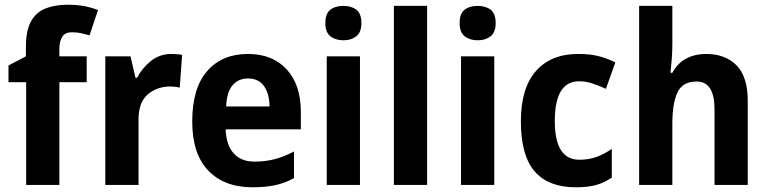

<svg xmlns="http://www.w3.org/2000/svg" viewBox="-20 -785 3263 815"><path d="M348 -436H232V0H91V-436H16V-507L90 -546V-586Q90 -655 111.5 -694Q133 -733 173 -749Q213 -765 268 -765Q308 -765 340.5 -758.5Q373 -752 396 -742L360 -635Q343 -640 325 -644Q307 -648 285 -648Q257 -648 245 -630Q233 -612 232 -582V-546H348Z M708 -556Q718 -556 730.5 -555Q743 -554 753 -552L743 -413Q736 -415 724 -416.5Q712 -418 705 -418Q647 -418 607.5 -384.5Q568 -351 568 -278V0H427V-546H534L555 -455H562Q583 -496 620.5 -526Q658 -556 708 -556Z M1032 -556Q1137 -556 1197 -490.5Q1257 -425 1257 -309V-236H938Q940 -170 971.5 -134.5Q1003 -99 1060 -99Q1107 -99 1146.5 -109.5Q1186 -120 1228 -142V-29Q1190 -8 1148.5 1Q1107 10 1052 10Q932 10 864 -61Q796 -132 796 -269Q796 -411 859.5 -483.5Q923 -556 1032 -556ZM1032 -452Q993 -452 968 -424Q943 -396 940 -333H1124Q1124 -386 1101 -419Q1078 -452 1032 -452Z M1438 -760Q1472 -760 1493 -743.5Q1514 -727 1514 -687Q1514 -648 1492.5 -631Q1471 -614 1438 -614Q1404 -614 1382.5 -631Q1361 -648 1361 -687Q1361 -727 1382 -743.5Q1403 -760 1438 -760ZM1508 -546V0H1367V-546Z M1793 0H1652V-760H1793Z M2008 -760Q2042 -760 2063 -743.5Q2084 -727 2084 -687Q2084 -648 2062.5 -631Q2041 -614 2008 -614Q1974 -614 1952.5 -631Q1931 -648 1931 -687Q1931 -727 1952 -743.5Q1973 -760 2008 -760ZM2078 -546V0H1937V-546Z M2424 10Q2308 10 2249.5 -57.5Q2191 -125 2191 -270Q2191 -411 2255 -483.5Q2319 -556 2434 -556Q2488 -556 2525.5 -545.5Q2563 -535 2592 -520L2552 -408Q2519 -423 2492 -431.5Q2465 -440 2438 -440Q2335 -440 2335 -271Q2335 -107 2439 -107Q2480 -107 2512.5 -119Q2545 -131 2577 -153V-31Q2544 -9 2509.5 0.5Q2475 10 2424 10Z M2834 -599Q2834 -564 2831 -529Q2828 -494 2826 -476H2834Q2856 -517 2893 -536.5Q2930 -556 2977 -556Q3059 -556 3106.5 -507.5Q3154 -459 3154 -358V0H3013V-321Q3013 -439 2937 -439Q2878 -439 2856 -393.5Q2834 -348 2834 -260V0H2693V-760H2834Z"/></svg>

Font: Noto Sans Gujarati UI SemiCondensed
Style: Bold
Weight: 700
Width: 4
Designer: Jelle Bosma - Monotype Design Team, Universal Thirst
Foundry: Monotype Imaging Inc.
Version: Version 2.106; ttfautohint (v1.8.4.7-5d5b)